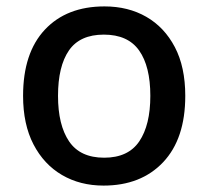

<svg xmlns="http://www.w3.org/2000/svg" viewBox="-20 -662 649 599"><path d="M558 -363Q558 -229 489 -156Q420 -83 303 -83Q230 -83 173.5 -116Q117 -149 84.5 -211.5Q52 -274 52 -363Q52 -497 120 -569.5Q188 -642 306 -642Q380 -642 436.5 -609.5Q493 -577 525.5 -515Q558 -453 558 -363ZM161 -363Q161 -272 195.5 -221Q230 -170 305 -170Q380 -170 414.5 -221Q449 -272 449 -363Q449 -455 414 -504.5Q379 -554 304 -554Q229 -554 195 -504.5Q161 -455 161 -363Z"/></svg>

Font: Noto Sans Kannada UI Medium
Style: Regular
Weight: 500
Designer: Jelle Bosma - Monotype Design Team
Foundry: Monotype Imaging Inc.
Version: Version 2.005; ttfautohint (v1.8.4.7-5d5b)